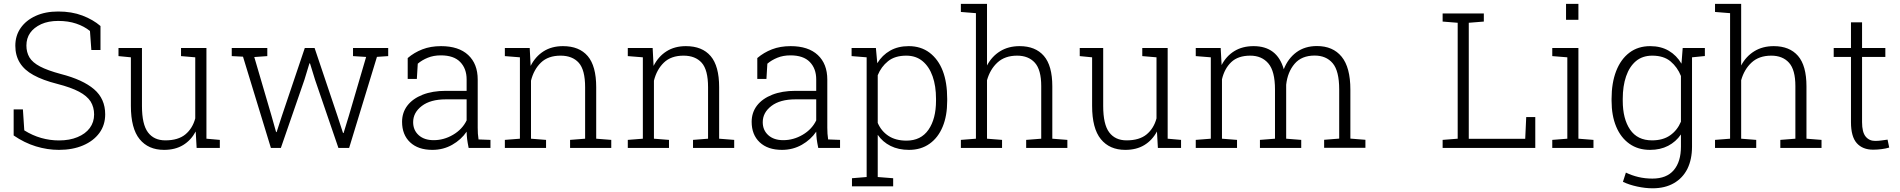

<svg xmlns="http://www.w3.org/2000/svg" viewBox="-20 -782 10045 1015"><path d="M291.5 10.3Q230.5 10.3 169.7 -8.3Q108.9 -26.9 52.2 -65.9V-203.6H101.1L108.4 -92.8Q151.4 -65.9 197.8 -52.7Q244.1 -39.6 291.5 -39.6Q348.1 -39.6 389.6 -57.1Q431.6 -74.2 454.6 -105.2Q477.5 -136.2 477.5 -176.8Q477.5 -215.3 459 -245.6Q439.9 -274.9 397.7 -297.4Q355.5 -319.8 283.2 -338.4Q206.1 -357.9 156.7 -385.3Q61 -437.5 61 -540Q61 -593.8 89.4 -634.3Q117.7 -674.8 168.7 -698Q219.7 -721.2 287.6 -721.2Q359.4 -721.2 415.8 -699.7Q472.2 -678.2 511.2 -644.5V-517.6H462.9L455.6 -618.2Q424.8 -643.1 382.8 -657.2Q340.8 -671.4 287.6 -671.4Q235.8 -671.4 197.8 -654.3Q119.6 -617.7 119.6 -541Q119.6 -505.9 135.7 -478.5Q151.9 -451.7 191.4 -430.7Q231 -409.7 302.2 -390.6Q418 -360.8 477.1 -310.3Q536.1 -259.8 536.1 -177.7Q536.1 -121.1 505.4 -79.1Q474.1 -36.6 418.9 -13.2Q363.8 10.3 291.5 10.3Z M847.2 10.3Q764.2 10.3 718 -46.4Q671.9 -103 671.9 -222.2V-479L606.4 -485.4V-528.3H730.5V-221.2Q730.5 -124.5 762.2 -82.3Q793.9 -40 854 -40Q921.9 -40 960 -71.5Q998 -103 1012.2 -156.2V-479L937 -485.4V-528.3H1071.3V-48.8L1142.1 -42.5V0H1019.5L1014.6 -86.9Q989.7 -40.5 948 -15.1Q906.2 10.3 847.2 10.3Z M1618.7 -447.3 1615.7 -446.8 1589.4 -360.4 1464.8 0H1412.1L1264.6 -482.4L1205.1 -485.4V-528.3H1393.1V-485.4L1324.2 -480.5L1415 -170.9L1439.5 -84H1442.4L1470.7 -170.9L1591.3 -528.3H1643.1L1763.2 -171.4L1793.5 -78.6L1796.4 -79.1L1824.7 -171.4L1915.5 -481L1846.2 -485.4V-528.3H2032.2V-485.4L1972.7 -481.4L1825.7 0H1769L1645.5 -360.4Z M2265.6 10.3Q2190.4 10.3 2147.9 -29.8Q2105.5 -69.8 2105.5 -138.2Q2105.5 -187 2133.8 -224.1Q2162.1 -260.7 2214.1 -281.2Q2266.1 -301.8 2337.4 -301.8H2446.8V-362.3Q2446.8 -419.4 2412.8 -454.3Q2378.9 -489.3 2310.5 -489.3Q2272 -489.3 2241.5 -476.8Q2210.9 -464.4 2188.5 -445.3L2183.6 -364.7H2135.3V-475.1Q2169.4 -504.4 2212.9 -521.2Q2256.3 -538.1 2311.5 -538.1Q2404.8 -538.1 2455.1 -491.2Q2505.4 -444.3 2505.4 -361.3V-106.4Q2505.4 -90.8 2506.3 -75.4Q2507.3 -60.1 2509.8 -44.9L2572.8 -42.5V0H2457.5Q2451.7 -28.8 2449.5 -46.4Q2447.3 -64 2446.8 -85.9Q2418 -43.5 2370.6 -16.6Q2323.2 10.3 2265.6 10.3ZM2272.5 -41Q2326.7 -41 2375.2 -69.6Q2423.8 -98.1 2446.8 -145.5V-256.8H2336.9Q2255.9 -256.8 2210 -221.9Q2164.1 -187 2164.1 -136.2Q2164.1 -93.8 2193.4 -67.4Q2222.7 -41 2272.5 -41Z M2787.1 -48.8 2866.7 -42.5V0H2648.9V-42.5L2728.5 -48.8V-479L2648.9 -485.4V-528.3H2780.3L2785.2 -433.6Q2810.5 -483.4 2853.5 -510.7Q2896.5 -538.1 2956.1 -538.1Q3042 -538.1 3086.9 -485.6Q3131.8 -433.1 3131.8 -321.3V-48.8L3211.4 -42.5V0H2993.7V-42.5L3073.2 -48.8V-320.8Q3073.2 -412.6 3039.6 -450.2Q3005.9 -487.8 2943.4 -487.8Q2877.9 -487.8 2839.8 -451.2Q2801.8 -414.6 2787.1 -355.5Z M3437 -48.8 3516.6 -42.5V0H3298.8V-42.5L3378.4 -48.8V-479L3298.8 -485.4V-528.3H3430.2L3435.1 -433.6Q3460.4 -483.4 3503.4 -510.7Q3546.4 -538.1 3606 -538.1Q3691.9 -538.1 3736.8 -485.6Q3781.7 -433.1 3781.7 -321.3V-48.8L3861.3 -42.5V0H3643.6V-42.5L3723.1 -48.8V-320.8Q3723.1 -412.6 3689.5 -450.2Q3655.8 -487.8 3593.3 -487.8Q3527.8 -487.8 3489.7 -451.2Q3451.7 -414.6 3437 -355.5Z M4113.8 10.3Q4038.6 10.3 3996.1 -29.8Q3953.6 -69.8 3953.6 -138.2Q3953.6 -187 3981.9 -224.1Q4010.3 -260.7 4062.3 -281.2Q4114.3 -301.8 4185.5 -301.8H4294.9V-362.3Q4294.9 -419.4 4261 -454.3Q4227.1 -489.3 4158.7 -489.3Q4120.1 -489.3 4089.6 -476.8Q4059.1 -464.4 4036.6 -445.3L4031.7 -364.7H3983.4V-475.1Q4017.6 -504.4 4061 -521.2Q4104.5 -538.1 4159.7 -538.1Q4252.9 -538.1 4303.2 -491.2Q4353.5 -444.3 4353.5 -361.3V-106.4Q4353.5 -90.8 4354.5 -75.4Q4355.5 -60.1 4357.9 -44.9L4420.9 -42.5V0H4305.7Q4299.8 -28.8 4297.6 -46.4Q4295.4 -64 4294.9 -85.9Q4266.1 -43.5 4218.8 -16.6Q4171.4 10.3 4113.8 10.3ZM4120.6 -41Q4174.8 -41 4223.4 -69.6Q4272 -98.1 4294.9 -145.5V-256.8H4185.1Q4104 -256.8 4058.1 -221.9Q4012.2 -187 4012.2 -136.2Q4012.2 -93.8 4041.5 -67.4Q4070.8 -41 4120.6 -41Z M4620.1 153.8 4701.7 160.2V203.1H4483.9V160.2L4561.5 153.8V-479L4481.9 -485.4V-528.3H4610.4L4617.7 -447.8Q4644 -490.7 4685.8 -514.4Q4727.5 -538.1 4784.2 -538.1Q4847.7 -538.1 4893.6 -503.9Q4987.3 -432.6 4987.3 -259.8V-249.5Q4987.3 -169.4 4963.4 -112.3Q4939.5 -54.2 4894 -22Q4848.6 10.3 4785.6 10.3Q4729.5 10.3 4687.7 -10.7Q4646 -31.7 4620.1 -69.3ZM4772 -38.6Q4848.6 -38.6 4888.4 -96.2Q4928.2 -153.8 4928.2 -249.5V-259.8Q4928.2 -327.6 4910.2 -378.4Q4892.1 -429.7 4857.2 -458.7Q4822.3 -487.8 4771 -487.8Q4710.9 -487.8 4674.6 -458.5Q4638.2 -429.2 4620.1 -384.3V-132.3Q4638.7 -88.9 4676.8 -63.7Q4714.8 -38.6 4772 -38.6Z M5197.8 -48.8 5277.3 -42.5V0H5059.6V-42.5L5139.2 -48.8V-712.4L5059.6 -718.8V-761.7H5197.8V-436Q5223.6 -484.4 5267.3 -511.2Q5311 -538.1 5370.1 -538.1Q5453.6 -538.1 5498.3 -486.6Q5543 -435.1 5543 -325.7V-48.8L5622.6 -42.5V0H5404.8V-42.5L5484.4 -48.8V-326.7Q5484.4 -413.1 5450.7 -450.4Q5417 -487.8 5356.9 -487.8Q5292.5 -487.8 5253.2 -451.7Q5213.9 -415.5 5197.8 -357.9Z M5928.7 10.3Q5845.7 10.3 5799.6 -46.4Q5753.4 -103 5753.4 -222.2V-479L5688 -485.4V-528.3H5812V-221.2Q5812 -124.5 5843.8 -82.3Q5875.5 -40 5935.5 -40Q6003.4 -40 6041.5 -71.5Q6079.6 -103 6093.8 -156.2V-479L6018.6 -485.4V-528.3H6152.8V-48.8L6223.6 -42.5V0H6101.1L6096.2 -86.9Q6071.3 -40.5 6029.5 -15.1Q5987.8 10.3 5928.7 10.3Z M6439.9 -48.8 6519.5 -42.5V0H6301.3V-42.5L6380.9 -48.8V-479L6301.3 -485.4V-528.3H6433.1L6438 -438Q6462.4 -485.4 6505.1 -511.7Q6547.9 -538.1 6606.9 -538.1Q6731.9 -538.1 6766.6 -416Q6789.1 -473.1 6833.7 -505.9Q6878.4 -538.6 6941.9 -538.6Q7026.4 -538.6 7072.5 -482.2Q7118.7 -425.8 7118.7 -308.1V-49.3L7198.2 -43V-0.5H6980V-43L7059.6 -49.3V-309.1Q7059.6 -407.2 7025.1 -447.8Q6990.7 -488.3 6929.7 -488.3Q6860.8 -488.3 6823.7 -444.6Q6786.6 -400.9 6779.3 -334V-48.8L6858.9 -42.5V0H6640.6V-42.5L6720.2 -48.8V-309.1Q6720.2 -405.3 6685.3 -446.5Q6650.4 -487.8 6589.4 -487.8Q6524.9 -487.8 6489 -453.6Q6453.1 -419.4 6439.9 -362.8Z M8043 -48.3 8048.3 -163.1H8096.2V0H7606.4V-42.5L7686 -48.8V-661.6L7606.4 -668V-710.9H7824.2V-668L7744.6 -661.6V-48.3Z M8258.8 -677.2V-761.7H8324.2V-677.2ZM8324.2 -528.3V-48.8L8403.8 -42.5V0H8186V-42.5L8265.6 -48.8V-479L8186 -485.4V-528.3Z M8992.7 -528.3V-485.8L8924.8 -479V-6.8Q8924.8 60.5 8900.4 110.4Q8875.5 159.7 8828.6 186.5Q8781.7 213.4 8716.3 213.4Q8677.7 213.4 8634.8 204.1Q8591.8 194.8 8559.6 179.2L8575.2 130.4Q8606.4 145.5 8641.4 153.8Q8676.3 162.1 8715.3 162.1Q8790.5 162.1 8828.4 117.4Q8866.2 72.8 8866.2 -6.8V-71.3Q8839.8 -32.7 8798.6 -11.2Q8757.3 10.3 8702.6 10.3Q8639.2 10.3 8593.8 -22Q8548.3 -54.2 8523.9 -112.5Q8499.5 -170.9 8499.5 -249.5V-259.8Q8499.5 -343.8 8523.9 -406.7Q8548.3 -469.2 8594 -503.7Q8639.6 -538.1 8703.6 -538.1Q8760.3 -538.1 8801.8 -513.7Q8843.3 -489.3 8869.1 -445.3L8875.5 -528.3ZM8866.2 -138.7V-380.4Q8847.7 -426.8 8811.5 -457.3Q8775.4 -487.8 8714.4 -487.8Q8663.1 -487.8 8628.4 -459Q8593.8 -429.7 8576.2 -378.4Q8558.6 -327.1 8558.6 -259.8V-249.5Q8558.6 -153.8 8597.4 -96.9Q8636.2 -40 8713.4 -40Q8771 -40 8808.8 -66.4Q8846.7 -92.8 8866.2 -138.7Z M9184.6 -48.8 9264.2 -42.5V0H9046.4V-42.5L9126 -48.8V-712.4L9046.4 -718.8V-761.7H9184.6V-436Q9210.4 -484.4 9254.2 -511.2Q9297.9 -538.1 9356.9 -538.1Q9440.4 -538.1 9485.1 -486.6Q9529.8 -435.1 9529.8 -325.7V-48.8L9609.4 -42.5V0H9391.6V-42.5L9471.2 -48.8V-326.7Q9471.2 -413.1 9437.5 -450.4Q9403.8 -487.8 9343.8 -487.8Q9279.3 -487.8 9240 -451.7Q9200.7 -415.5 9184.6 -357.9Z M9882.3 9.3Q9826.7 9.3 9795.9 -25.1Q9765.1 -59.6 9765.1 -136.2V-481H9673.8V-528.3H9765.1V-664.1H9823.7V-528.3H9946.8V-481H9823.7V-136.2Q9823.7 -83.5 9842.5 -60.3Q9861.3 -37.1 9892.6 -37.1Q9909.2 -37.1 9925.3 -39.3Q9941.4 -41.5 9958.5 -43.9L9967.3 -2Q9949.7 3.4 9927.2 6.3Q9904.8 9.3 9882.3 9.3Z"/></svg>

Font: Suwannaphum Light
Style: Regular
Weight: 300
Designer: Danh Hong
Version: Version 8.002; ttfautohint (v1.8.3)